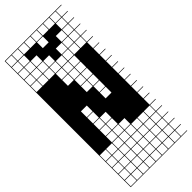

<svg xmlns="http://www.w3.org/2000/svg" viewBox="-338 -848 1158 1158"><g transform="rotate(-45 241.0 -269.5)"><path d="M378.6 -803.6V-753.6H428.6V-803.6ZM378.6 -700H428.6V-750H378.6ZM325 -700H375V-750H325ZM271.4 -700H321.4V-750H271.4ZM217.9 -700H267.9V-750H217.9ZM164.3 -700H214.3V-750H164.3ZM110.7 -700H160.7V-750H110.7ZM57.1 -700H107.1V-750H57.1ZM3.6 -700H53.6V-750H3.6ZM378.6 -646.4H428.6V-696.4H378.6ZM325 -646.4H375V-696.4H325ZM271.4 -646.4H321.4V-696.4H271.4ZM217.9 -646.4H267.9V-696.4H217.9ZM164.3 -646.4H214.3V-696.4H164.3ZM110.7 -646.4H160.7V-696.4H110.7ZM57.1 -646.4H107.1V-696.4H57.1ZM3.6 -646.4H53.6V-696.4H3.6ZM57.1 -592.9H107.1V-642.9H57.1ZM3.6 -592.9H53.6V-642.9H3.6ZM110.7 -592.9H160.7V-642.9H110.7ZM378.6 -592.9H428.6V-642.9H378.6ZM325 -592.9H375V-642.9H325ZM271.4 -592.9H321.4V-642.9H271.4ZM164.3 -592.9H214.3V-642.9H164.3ZM217.9 -592.9H267.9V-642.9H217.9ZM3.6 -539.3H53.6V-589.3H3.6ZM57.1 -539.3H107.1V-589.3H57.1ZM110.7 -539.3H160.7V-589.3H110.7ZM164.3 -539.3H214.3V-589.3H164.3ZM378.6 -539.3H428.6V-589.3H378.6ZM325 -539.3H375V-589.3H325ZM271.4 -539.3H321.4V-589.3H271.4ZM217.9 -539.3H267.9V-589.3H217.9ZM164.3 -485.7H214.3V-535.7H164.3ZM217.9 -485.7H267.9V-535.7H217.9ZM271.4 -485.7H321.4V-535.7H271.4ZM271.4 -432.1H321.4V-482.1H271.4ZM217.9 -432.1H267.9V-482.1H217.9ZM164.3 -432.1H214.3V-482.1H164.3ZM271.4 -378.6H321.4V-428.6H271.4ZM217.9 -378.6H267.9V-428.6H217.9ZM271.4 -325H321.4V-375H271.4ZM217.9 -325H267.9V-375H217.9ZM271.4 -271.4H321.4V-321.4H271.4ZM110.7 -217.9H160.7V-267.9H110.7ZM271.4 -217.9H321.4V-267.9H271.4ZM110.7 -164.3H160.7V-214.3H110.7ZM110.7 -110.7H160.7V-160.7H110.7ZM164.3 -110.7H214.3V-160.7H164.3ZM164.3 -57.1H214.3V-107.1H164.3ZM110.7 -57.1H160.7V-107.1H110.7ZM164.3 -3.6H214.3V-53.6H164.3ZM217.9 -3.6H267.9V-53.6H217.9ZM110.7 -3.6H160.7V-53.6H110.7ZM325 50H375V0H325ZM271.4 50H321.4V0H271.4ZM217.9 50H267.9V0H217.9ZM110.7 50H160.7V0H110.7ZM57.1 50H107.1V0H57.1ZM378.6 50H428.6V0H378.6ZM164.3 50H214.3V0H164.3ZM3.6 50H53.6V0H3.6ZM217.9 103.6H267.9V53.6H217.9ZM57.1 103.6H107.1V53.6H57.1ZM325 103.6H375V53.6H325ZM3.6 103.6H53.6V53.6H3.6ZM110.7 103.6H160.7V53.6H110.7ZM378.6 103.6H428.6V53.6H378.6ZM271.4 103.6H321.4V53.6H271.4ZM164.3 103.6H214.3V53.6H164.3ZM325 157.1H375V107.1H325ZM217.9 157.1H267.9V107.1H217.9ZM57.1 157.1H107.1V107.1H57.1ZM110.7 157.1H160.7V107.1H110.7ZM164.3 157.1H214.3V107.1H164.3ZM378.6 157.1H428.6V107.1H378.6ZM3.6 157.1H53.6V107.1H3.6ZM271.4 157.1H321.4V107.1H271.4ZM271.4 210.7H321.4V160.7H271.4ZM3.6 210.7H53.6V160.7H3.6ZM378.6 210.7H428.6V160.7H378.6ZM325 210.7H375V160.7H325ZM217.9 210.7H267.9V160.7H217.9ZM164.3 210.7H214.3V160.7H164.3ZM110.7 210.7H160.7V160.7H110.7ZM57.1 210.7H107.1V160.7H57.1ZM271.4 264.3H321.4V214.3H271.4ZM378.6 264.3H428.6V214.3H378.6ZM3.6 264.3H53.6V214.3H3.6ZM217.9 264.3H267.9V214.3H217.9ZM57.1 264.3H107.1V214.3H57.1ZM164.3 264.3H214.3V214.3H164.3ZM325 264.3H375V214.3H325ZM110.7 264.3H160.7V214.3H110.7ZM325 -803.6V-753.6H375V-803.6ZM271.4 -803.6V-753.6H321.4V-803.6ZM217.9 -803.6V-753.6H267.9V-803.6ZM164.3 -803.6V-753.6H214.3V-803.6ZM110.7 -803.6V-753.6H160.7V-803.6ZM57.1 -803.6V-753.6H107.1V-803.6ZM3.6 -803.6V-753.6H53.6V-803.6ZM482.1 -803.6H432.1V-753.6H482.1V-750H432.1V-700H482.1V-696.4H432.1V-646.4H482.1V-642.9H432.1V-592.9H482.1V-589.3H432.1V-539.3H482.1V-535.7H432.1V-485.7H482.1V-482.1H432.1V-432.1H482.1V-428.6H432.1V-378.6H482.1V-375H432.1V-325H482.1V-321.4H432.1V-271.4H482.1V-267.9H432.1V-217.9H482.1V-214.3H432.1V-164.3H482.1V-160.7H432.1V-110.7H482.1V-107.1H432.1V-57.1H482.1V-53.6H432.1V-3.6H482.1V0H432.1V50H482.1V53.6H432.1V103.6H482.1V107.1H432.1V157.1H482.1V160.7H432.1V210.7H482.1V214.3H432.1V264.3H482.1V267.9H0V-807.1H482.1ZM160.7 -696.4V-750H214.3V-696.4ZM267.9 -696.4V-750H321.4V-696.4ZM107.1 -696.4V-750H160.7V-696.4ZM214.3 -642.9V-696.4H267.9V-642.9ZM160.7 -642.9V-696.4H214.3V-642.9ZM321.4 -750H375V-696.4H321.4ZM267.9 -696.4H321.4V-642.9H267.9ZM214.3 -642.9H267.9V-589.3H214.3Z"/></g></svg>

Font: Jersey 10 Charted
Style: Regular
Weight: 400
Designer: Sarah Cadigan-Fried
Version: Version 1.000; ttfautohint (v1.8.4.7-5d5b)